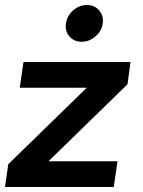

<svg xmlns="http://www.w3.org/2000/svg" viewBox="-30 -748 571 768"><path d="M297 -581Q266 -581 247.5 -602.5Q229 -624 234 -655Q238 -685 262.5 -706.5Q287 -728 318 -728Q348 -728 366.5 -706.5Q385 -685 381 -655Q377 -624 352 -602.5Q327 -581 297 -581ZM3 -91 317 -397H49L64 -500H492L480 -411L164 -103H440L425 0H-10Z"/></svg>

Font: Oakes Grotesk
Style: Bold Italic
Weight: 600
Italic angle: -8°
Designer: Samuel Oakes
Foundry: Samuel Oakes
Version: Version 1.000;PS 001.000;hotconv 1.0.88;makeotf.lib2.5.64775